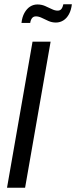

<svg xmlns="http://www.w3.org/2000/svg" viewBox="-20 -883 358 903"><path d="M13 0 133 -687H218L98 0ZM81 -775Q84 -803 95 -822.5Q106 -842 121.5 -852Q137 -862 156 -862Q175 -862 191.5 -855Q208 -848 223 -840.5Q238 -833 251 -833Q263 -833 269 -841Q275 -849 278 -863H318Q315 -836 304.5 -816.5Q294 -797 278 -787Q262 -777 243 -777Q224 -777 207.5 -784.5Q191 -792 176.5 -799Q162 -806 149 -806Q137 -806 130.5 -797.5Q124 -789 122 -775Z"/></svg>

Font: Archivo ExtraCondensed
Style: Italic
Weight: 400
Width: 2
Italic angle: -10°
Designer: Hector Gatti
Foundry: Omnibus-Type
Version: Version 2.001